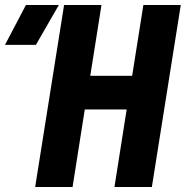

<svg xmlns="http://www.w3.org/2000/svg" viewBox="-119 -750 745 770"><path d="M-99 -570 -15 -730H117L25 -570ZM22 0 138 -730H288L243 -446H411L456 -730H606L490 0H340L389 -311H221L172 0Z"/></svg>

Font: JetBrains Mono ExtraBold
Style: Italic
Weight: 800
Italic angle: -9°
Monospace: yes
Designer: Philipp Nurullin, Konstantin Bulenkov
Foundry: JetBrains
Version: Version 2.305; ttfautohint (v1.8.4.7-5d5b)